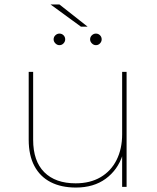

<svg xmlns="http://www.w3.org/2000/svg" viewBox="-20 -840 704 863"><path d="M321 3Q255 3 207.5 -21.5Q160 -46 134.5 -94Q109 -142 109 -212V-517H129V-212Q129 -116 179 -66Q229 -16 320 -16Q385 -16 432 -43.5Q479 -71 504 -121Q529 -171 529 -236V-517H549V0H529V-146L531 -143Q509 -76 455 -36.5Q401 3 321 3ZM411 -637Q401 -637 393 -645Q385 -653 385 -663Q385 -674 393 -681.5Q401 -689 411 -689Q422 -689 429.5 -681.5Q437 -674 437 -663Q437 -653 429.5 -645Q422 -637 411 -637ZM247 -637Q237 -637 229 -645Q221 -653 221 -663Q221 -674 229 -681.5Q237 -689 247 -689Q258 -689 265.5 -681.5Q273 -674 273 -663Q273 -653 265.5 -645Q258 -637 247 -637ZM344 -720 207 -820H247L374 -720Z"/></svg>

Font: Montserrat Thin Thin
Style: Regular
Weight: 250
Version: Version 9.000